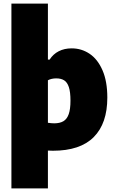

<svg xmlns="http://www.w3.org/2000/svg" viewBox="-20 -828 640 1068"><path d="M43.5 -808H246.5V-496.5H256Q275.5 -527 306.8 -543Q338 -559 378.5 -559Q433.5 -559 478.5 -528.8Q523.5 -498.5 550.2 -437Q577 -375.5 577 -285Q577 -141.5 501.5 -65.5Q426 10.5 274 10.5Q263.5 10.5 246.5 9.5V220H43.5ZM372 -268Q372 -316.5 363 -343.5Q354 -370.5 336.8 -381.2Q319.5 -392 293 -392Q266 -392 246.5 -381.5V-145Q267.5 -142 281.5 -142Q313 -142 332.8 -153.8Q352.5 -165.5 362.2 -193Q372 -220.5 372 -268Z"/></svg>

Font: Encode Sans SemiCondensed Black
Style: Regular
Weight: 900
Width: 4
Designer: Multiple Designers
Foundry: Impallari Type
Version: Version 2.000